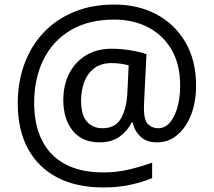

<svg xmlns="http://www.w3.org/2000/svg" viewBox="-20 -734 939 843"><path d="M841 -357Q841 -311 830.5 -267Q820 -223 798 -187.5Q776 -152 744 -130.5Q712 -109 668 -109Q622 -109 595.5 -135.5Q569 -162 563 -196H558Q540 -159 505 -134Q470 -109 417 -109Q341 -109 299.5 -160Q258 -211 258 -295Q258 -361 284 -411.5Q310 -462 357.5 -491Q405 -520 470 -520Q514 -520 556.5 -512.5Q599 -505 623 -496L613 -293Q612 -275 612 -267.5Q612 -260 612 -257Q612 -205 630.5 -188Q649 -171 674 -171Q705 -171 726.5 -196.5Q748 -222 759.5 -264.5Q771 -307 771 -358Q771 -451 733.5 -515.5Q696 -580 630.5 -614Q565 -648 482 -648Q368 -648 289.5 -601Q211 -554 170.5 -471.5Q130 -389 130 -283Q130 -185 165 -116.5Q200 -48 267.5 -12.5Q335 23 433 23Q494 23 549.5 9.5Q605 -4 648 -20V48Q605 66 551.5 77.5Q498 89 433 89Q315 89 231 45Q147 1 102.5 -81.5Q58 -164 58 -280Q58 -373 87 -452.5Q116 -532 171 -590.5Q226 -649 304.5 -681.5Q383 -714 482 -714Q586 -714 667 -671Q748 -628 794.5 -548Q841 -468 841 -357ZM336 -293Q336 -229 361.5 -200Q387 -171 430 -171Q486 -171 510.5 -213Q535 -255 539 -322L545 -447Q532 -451 512 -454Q492 -457 471 -457Q422 -457 392 -433Q362 -409 349 -371.5Q336 -334 336 -293Z"/></svg>

Font: Noto Sans Symbols
Style: Regular
Weight: 400
Designer: Monotype Design Team
Foundry: Monotype Imaging Inc.
Version: Version 2.002